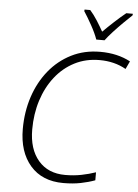

<svg xmlns="http://www.w3.org/2000/svg" viewBox="-62 -994 756 1052"><g transform="rotate(5 316.0 -468.5)"><path d="M326.2 9.8Q209.5 9.8 144.5 -65.2Q79.6 -140.1 79.6 -266.1Q79.6 -360.4 106.9 -443.4Q134.3 -526.4 185.3 -589.4Q236.3 -652.3 307.4 -688.2Q378.4 -724.1 466.3 -724.1Q561 -724.1 632.3 -686L611.8 -642.6Q548.3 -678.7 466.3 -678.7Q390.6 -678.7 328.9 -647Q267.1 -615.2 222.9 -558.8Q178.7 -502.4 155 -428Q131.3 -353.5 131.3 -268.1Q131.3 -160.2 184.8 -97.7Q238.3 -35.2 332.5 -35.2Q379.9 -35.2 421.6 -43.5Q463.4 -51.8 500 -64.5V-20.5Q464.4 -7.3 421.9 1.2Q379.4 9.8 326.2 9.8ZM438 -789.1Q426.3 -822.8 402.6 -865.5Q378.9 -908.2 358.9 -938.5L359.9 -947.3H391.1Q411.6 -924.3 431.2 -893.6Q450.7 -862.8 466.3 -835Q494.1 -862.8 526.9 -893.1Q559.6 -923.3 589.4 -947.3H625.5L624.5 -938.5Q604.5 -919.9 577.4 -893.1Q550.3 -866.2 524.7 -838.4Q499 -810.5 483.4 -789.1Z"/></g></svg>

Font: Open Sans Light
Style: Italic
Weight: 300
Italic angle: -12°
Designer: Monotype Design Team
Foundry: Monotype Imaging Inc.
Version: Version 3.003; ttfautohint (v1.8.4)